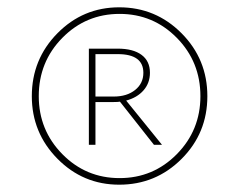

<svg xmlns="http://www.w3.org/2000/svg" viewBox="-20 -731 654 525"><path d="M306 -711Q406 -711 476.5 -640Q547 -569 547 -468Q547 -367 476.5 -296.5Q406 -226 306 -226Q207 -226 137 -297Q67 -368 67 -468Q67 -569 137 -640Q207 -711 306 -711ZM528 -468Q528 -562 463.5 -627.5Q399 -693 307 -693Q215 -693 150.5 -627.5Q86 -562 86 -468Q86 -375 150.5 -309.5Q215 -244 307 -244Q399 -244 463.5 -309.5Q528 -375 528 -468ZM390 -532Q390 -504 372.5 -484Q355 -464 325 -456L423 -335H401L308 -453Q303 -452 291 -452H241V-335H223V-598H302Q344 -598 367 -581Q390 -564 390 -532ZM241 -467H291Q327 -467 349.5 -485Q372 -503 372 -532Q372 -583 302 -583H241Z"/></svg>

Font: EauTestText Extralight
Style: Italic
Weight: 250
Italic angle: -12°
Designer: Christian Thalmann (Catharsis Fonts)
Version: Version 0.001;PS 000.001;hotconv 1.0.88;makeotf.lib2.5.64775